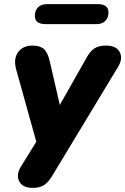

<svg xmlns="http://www.w3.org/2000/svg" viewBox="-20 -722 607 931"><path d="M139 189Q89 189 73 157Q57 125 82 85L156 -35L59 -383Q44 -435 67 -468Q90 -501 138 -501Q174 -501 193 -484Q212 -467 222 -422L270 -213L398 -439Q416 -473 437.5 -487Q459 -501 494 -501Q544 -501 560.5 -469.5Q577 -438 552 -397L236 126Q216 160 195 174.5Q174 189 139 189ZM201 -605Q149 -605 149 -646Q149 -671 164.5 -686.5Q180 -702 208 -702H454Q506 -702 506 -662Q506 -636 490.5 -620.5Q475 -605 448 -605Z"/></svg>

Font: Nunito Black
Style: Italic
Weight: 900
Italic angle: -9°
Designer: Vernon Adams
Foundry: Vernon Adams
Version: Version 3.601; ttfautohint (v1.8.2.53-6de2)